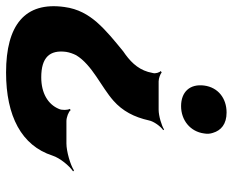

<svg xmlns="http://www.w3.org/2000/svg" viewBox="-87 -674 767 633"><g transform="rotate(-90 296.5 -357.5)"><path d="M374 -721C230 -721 133 -670 100 -568C92 -543 66 -512 48 -500L51 -497C69 -509 114 -522 140 -522H214C226 -522 245 -515 250 -508L254 -511C250 -517 249 -537 254 -547C269 -583 306 -605 358 -605C424 -605 449 -577 442 -523C440 -511 436 -500 431 -490C399 -437 326 -407 281 -367C247 -337 227 -299 216 -250C213 -234 196 -211 184 -203L186 -200C198 -208 231 -218 251 -218H345C355 -218 370 -212 374 -208L379 -211C374 -215 370 -228 372 -236L376 -253C387 -290 413 -314 444 -335C478 -363 511 -389 540 -422C564 -450 584 -483 590 -529C608 -659 530 -721 374 -721ZM331 -68C337 -115 310 -144 263 -144C217 -144 179 -114 173 -68C171 -57 172 -48 175 -39C183 -12 204 6 242 6C289 6 325 -22 331 -68Z"/></g></svg>

Font: Asimov
Style: EdgeWideIt
Weight: 500
Designer: Google
Version: Version 2.000980: 2014